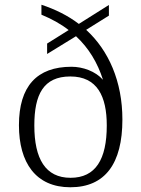

<svg xmlns="http://www.w3.org/2000/svg" viewBox="-20 -781 596 811"><path d="M277 10C424 10 497 -90 497 -276C497 -437 439 -568 344 -655L440 -715V-760L313 -680C266 -716 212 -742 155 -761V-719C198 -701 237 -680 270 -654L179 -597V-553L301 -628C355 -578 392 -516 415 -444C383 -480 330 -499 282 -499C136 -499 60 -417 60 -252C60 -94 131 10 277 10ZM278 -30C172 -30 125 -110 125 -251C125 -381 163 -458 277 -458C391 -458 431 -374 431 -251C431 -108 384 -30 278 -30Z"/></svg>

Font: Noto Serif Ethiopic Light
Style: Regular
Weight: 300
Designer: Monotype Design Team
Foundry: Monotype Imaging Inc.
Version: Version 2.102